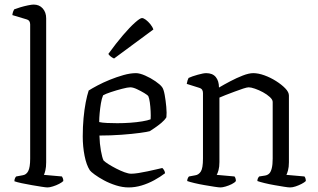

<svg xmlns="http://www.w3.org/2000/svg" viewBox="-20 -820 1390 840"><path d="M188 0Q181 0 162 -3Q143 -6 119.5 -10Q96 -14 75 -18.5Q54 -23 43 -27Q43 -35 46 -41Q49 -47 51 -48L78 -53Q95 -55 103.5 -71.5Q112 -88 112 -126V-713Q112 -721 108.5 -727Q105 -733 94 -736L34 -754Q35 -763 37.5 -769.5Q40 -776 42 -779Q52 -783 68.5 -788Q85 -793 102 -796.5Q119 -800 127 -800Q152 -800 167 -783Q182 -766 182 -740V-110Q182 -89 178.5 -74.5Q175 -60 172 -55L251 -48Q253 -45 255 -40Q257 -35 257 -28Q251 -22 238.5 -15.5Q226 -9 211.5 -4.5Q197 0 188 0Z M543 0Q516 0 487.5 -9Q459 -18 435 -31Q411 -44 394 -56.5Q377 -69 373 -75Q358 -98 350 -138.5Q342 -179 342 -223Q342 -265 345.5 -303Q349 -341 355 -372Q361 -403 368 -424Q382 -433 406.5 -446Q431 -459 460.5 -471Q490 -483 520 -491.5Q550 -500 575 -500Q591 -500 615 -489.5Q639 -479 660 -464.5Q681 -450 689 -439Q696 -430 700.5 -405Q705 -380 707.5 -352.5Q710 -325 708 -307Q700 -294 685.5 -282Q671 -270 657 -260.5Q643 -251 635 -246Q625 -243 592 -238.5Q559 -234 512 -230.5Q465 -227 415 -227Q416 -191 421.5 -160.5Q427 -130 433 -118Q440 -111 455 -101.5Q470 -92 488.5 -82.5Q507 -73 524.5 -66.5Q542 -60 554 -60Q567 -60 586 -63Q605 -66 626 -70.5Q647 -75 664 -79Q681 -83 690 -85Q694 -82 698 -75Q702 -68 702 -62Q681 -46 654.5 -31.5Q628 -17 599.5 -8.5Q571 0 543 0ZM493 -281Q521 -281 549.5 -283Q578 -285 602 -289Q626 -293 639 -298Q640 -313 639 -333.5Q638 -354 635.5 -372Q633 -390 629 -399Q626 -404 611 -413Q596 -422 579 -430Q562 -438 550 -438Q539 -438 514 -431.5Q489 -425 465 -417Q441 -409 431 -403Q425 -389 421.5 -368Q418 -347 416 -325Q414 -303 414 -286Q427 -283 448.5 -282Q470 -281 493 -281ZM479 -564Q470 -568 463.5 -573.5Q457 -579 454 -584Q488 -631 518 -666Q548 -701 570.5 -721Q593 -741 601 -741Q608 -741 618 -733.5Q628 -726 637.5 -714.5Q647 -703 651 -691Z M945 0Q937 0 918 -3Q899 -6 875.5 -10Q852 -14 831 -19Q810 -24 799 -28Q799 -35 802 -41Q805 -47 807 -48L834 -53Q849 -55 858.5 -69.5Q868 -84 868 -126V-413Q868 -421 864.5 -427Q861 -433 851 -436L797 -453Q799 -463 800.5 -468Q802 -473 805 -479Q820 -486 845 -493Q870 -500 882 -500Q910 -500 924 -483Q938 -466 938 -437Q960 -450 987.5 -464.5Q1015 -479 1042 -489.5Q1069 -500 1088 -500Q1110 -500 1136.5 -490.5Q1163 -481 1187.5 -465.5Q1212 -450 1228 -433.5Q1244 -417 1244 -402V-110Q1244 -89 1240 -74.5Q1236 -60 1233 -55L1312 -48Q1315 -44 1316.5 -39Q1318 -34 1318 -28Q1312 -22 1299.5 -15.5Q1287 -9 1273.5 -4.5Q1260 0 1249 0Q1241 0 1222.5 -3Q1204 -6 1181 -10Q1158 -14 1137.5 -19Q1117 -24 1106 -28Q1106 -35 1108.5 -40Q1111 -45 1114 -48L1140 -52Q1151 -54 1158 -61Q1165 -68 1169 -84Q1173 -100 1173 -126V-374Q1173 -384 1160.5 -395.5Q1148 -407 1130.5 -416.5Q1113 -426 1095.5 -432Q1078 -438 1068 -438Q1061 -438 1044 -432.5Q1027 -427 1006 -419Q985 -411 966.5 -404Q948 -397 940 -393V-111Q940 -90 936 -75.5Q932 -61 928 -55L1006 -48Q1009 -44 1010.5 -39Q1012 -34 1012 -28Q1007 -21 994 -14.5Q981 -8 967 -4Q953 0 945 0Z"/></svg>

Font: Texturina Medium 12pt ExtraLight
Style: Regular
Weight: 250
Version: Version 1.002